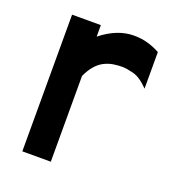

<svg xmlns="http://www.w3.org/2000/svg" viewBox="-97 -554 558 627"><g transform="rotate(20 182.5 -240.0)"><path d="M355 -329Q326 -359 301 -365Q276 -371 263 -371Q247 -371 231.5 -368.5Q216 -366 201 -358.5Q186 -351 173 -336.5Q160 -322 149 -298V0H50V-475H150V-435Q206 -480 264 -480Q290 -480 312.5 -473.5Q335 -467 355 -456Z"/></g></svg>

Font: Railway
Style: Regular
Weight: 400
Version: 1.000